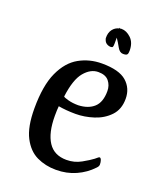

<svg xmlns="http://www.w3.org/2000/svg" viewBox="-135 -793 743 891"><g transform="rotate(20 237.0 -347.5)"><path d="M248 13Q196 13 153 -7.5Q110 -28 83.5 -79Q57 -130 57 -221Q57 -334 87.5 -400.5Q118 -467 169 -495.5Q220 -524 281 -524Q366 -524 403 -491.5Q440 -459 440 -407Q440 -355 409.5 -323Q379 -291 334 -276.5Q289 -262 245 -262Q221 -262 198.5 -264Q176 -266 160 -269Q159 -263 158.5 -248Q158 -233 158 -221Q158 -137 187.5 -92Q217 -47 278 -47Q317 -47 350 -65.5Q383 -84 400 -97Q416 -111 419 -111Q425 -111 428.5 -101.5Q432 -92 432 -80Q432 -76 430 -71.5Q428 -67 422 -61Q390 -27 345.5 -7Q301 13 248 13ZM243 -304Q292 -306 320 -331.5Q348 -357 348 -412Q348 -440 331.5 -460.5Q315 -481 279 -481Q241 -481 210 -444Q179 -407 168 -320Q171 -316 193 -310Q215 -304 243 -304ZM357 -599Q340 -599 328.5 -620Q317 -641 304 -660Q304 -654 304 -647Q304 -640 304 -632Q304 -619 302 -614.5Q300 -610 292 -610Q281 -610 271 -616.5Q261 -623 257 -640Q256 -667 268.5 -683.5Q281 -700 300 -704Q301 -708 302 -708Q303 -708 303 -705Q307 -706 311 -706Q336 -706 358.5 -684.5Q381 -663 381 -623Q381 -609 376.5 -604Q372 -599 357 -599Z"/></g></svg>

Font: BriemHand
Style: Regular
Weight: 400
Designer: Gunnlaugur SE Briem, Eben Sorkin
Foundry: Sorkin Type
Version: Version 1.001; ttfautohint (v1.8.4.7-5d5b)